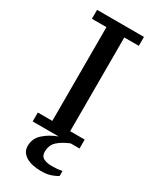

<svg xmlns="http://www.w3.org/2000/svg" viewBox="-228 -766 855 1043"><g transform="rotate(30 199.0 -244.5)"><path d="M346 0H290Q244 19 217.5 43.5Q191 68 191 110Q191 137 211 147.5Q231 158 264 158Q298 158 327 152V183Q311 194 286 202.5Q261 211 224 211Q198 211 174.5 206Q151 201 133.5 191Q116 181 105.5 165.5Q95 150 95 128Q95 82 129.5 50.5Q164 19 215 0H52V-56H143V-644H52V-700H346V-644H255V-56H346Z"/></g></svg>

Font: PT Serif Caption
Style: Regular
Weight: 400
Designer: A.Korolkova, O.Umpeleva, V.Yefimov
Foundry: ParaType Ltd
Version: Version 1.000W OFL